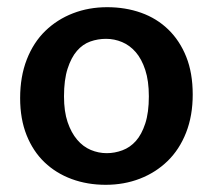

<svg xmlns="http://www.w3.org/2000/svg" viewBox="-20 -504 592 534"><path d="M516 -241Q516 -182 497.5 -135Q479 -88 446 -56Q413 -24 369 -7Q325 10 274 10Q223 10 179.5 -6Q136 -22 104 -52.5Q72 -83 54 -128Q36 -173 36 -231Q36 -291 54.5 -338.5Q73 -386 106 -418Q139 -450 183 -467Q227 -484 278 -484Q329 -484 372.5 -468.5Q416 -453 448 -422Q480 -391 498 -346Q516 -301 516 -241ZM394 -236Q394 -279 384 -309.5Q374 -340 357.5 -359Q341 -378 319.5 -387Q298 -396 275 -396Q252 -396 231 -388.5Q210 -381 194 -362.5Q178 -344 168 -313Q158 -282 158 -236Q158 -194 168 -164.5Q178 -135 194.5 -115.5Q211 -96 232.5 -87Q254 -78 277 -78Q299 -78 320.5 -86Q342 -94 358 -112Q374 -130 384 -160.5Q394 -191 394 -236Z"/></svg>

Font: Ek Mukta SemiBold
Style: Regular
Weight: 600
Designer: Girish Dalvi and Yashodeep Gholap
Foundry: Ek Type
Version: Version 2.538;PS 1.002;hotconv 16.6.51;makeotf.lib2.5.65220;